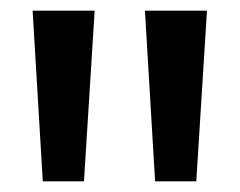

<svg xmlns="http://www.w3.org/2000/svg" viewBox="-20 -649 448 359"><path d="M41 -629H157L137 -310H60ZM251 -629H367L347 -310H270Z"/></svg>

Font: Yrsa
Style: Bold
Weight: 700
Version: Version 2.004